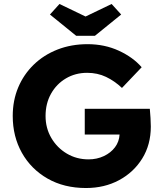

<svg xmlns="http://www.w3.org/2000/svg" viewBox="-20 -935 819 965"><path d="M412 10Q302 10 219 -37.5Q136 -85 90 -167Q44 -249 44 -352Q44 -430 71.5 -495.5Q99 -561 149.5 -610Q200 -659 269 -686Q338 -713 420 -713Q506 -713 577.5 -680Q649 -647 692 -597L593 -493Q556 -528 513 -548.5Q470 -569 418 -569Q359 -569 311.5 -541Q264 -513 236.5 -464Q209 -415 209 -352Q209 -291 238 -241.5Q267 -192 316 -163Q365 -134 425 -134Q467 -134 502 -150.5Q537 -167 558 -195Q579 -223 581 -259H406V-388H733Q735 -371 736.5 -342Q738 -313 738 -299Q738 -208 695 -138.5Q652 -69 578.5 -29.5Q505 10 412 10ZM363 -755 231 -862 279 -915 410 -852 541 -915 589 -862 457 -755Z"/></svg>

Font: Readex Pro bold
Style: Bold
Weight: 700
Designer: Bonnie Shaver-Troup, Thomas Jockin
Foundry: Lexend
Version: Version 1.200; ttfautohint (v1.8.3)